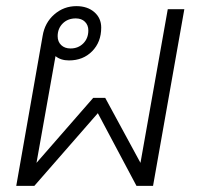

<svg xmlns="http://www.w3.org/2000/svg" viewBox="-20 -606 643 626"><path d="M581 -576 479 0H425L299 -237L92 0H33L119 -489Q126 -532 157 -559Q188 -586 229 -586Q265 -586 287.5 -566.5Q310 -547 310 -516Q310 -469 280.5 -439Q251 -409 205 -409Q178 -409 161 -423L99 -75L284 -287H323L438 -75L527 -576ZM168 -488Q168 -470 179.5 -459Q191 -448 210 -448Q235 -448 251.5 -464.5Q268 -481 268 -507Q268 -524 257 -535Q246 -546 227 -546Q201 -546 184.5 -529.5Q168 -513 168 -488Z"/></svg>

Font: Sarabun ExtraLight
Style: Italic
Weight: 275
Italic angle: -10°
Designer: Suppakit Chalermlarp | Katatrad Co.,Ltd.
Foundry: Cadson Demak Co.,Ltd.
Version: Version 1.000; ttfautohint (v1.6)